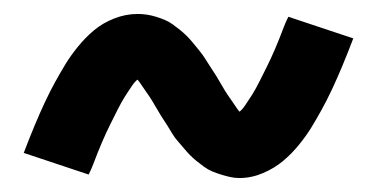

<svg xmlns="http://www.w3.org/2000/svg" viewBox="-20 -435 540 275"><path d="M323 -180Q316 -180 309.5 -181.5Q303 -183 296.5 -185Q290 -187 284 -189.5Q278 -192 272.5 -196Q267 -200 262 -204Q257 -208 252.5 -212.5Q248 -217 243.5 -222.5Q239 -228 234.5 -233Q230 -238 226.5 -244Q223 -250 219.5 -255.5Q216 -261 213 -265.5Q210 -270 206 -277Q202 -284 198 -290.5Q194 -297 190 -302.5Q186 -308 183.5 -312Q181 -316 177 -321Q173 -318 169 -312Q165 -306 163 -303Q161 -300 158.5 -296Q156 -292 153.5 -287.5Q151 -283 148.5 -278Q146 -273 143.5 -268Q141 -263 138 -257Q135 -251 132 -244.5Q129 -238 126 -231Q123 -224 120 -216.5Q117 -209 114 -201Q111 -193 107 -185L14 -216Q22 -237 29.5 -255Q37 -273 44.5 -289Q52 -305 59.5 -318.5Q67 -332 74 -343.5Q81 -355 91.5 -368Q102 -381 114.5 -391.5Q127 -402 143.5 -408.5Q160 -415 177 -415Q184 -415 190.5 -414Q197 -413 203.5 -411Q210 -409 216 -406.5Q222 -404 227.5 -400Q233 -396 238 -392Q243 -388 247.5 -383.5Q252 -379 256.5 -373.5Q261 -368 265.5 -362.5Q270 -357 273.5 -351.5Q277 -346 280.5 -340.5Q284 -335 287 -330.5Q290 -326 294 -319Q298 -312 302 -305.5Q306 -299 310 -293.5Q314 -288 316.5 -284Q319 -280 323 -275Q327 -278 331 -284Q335 -290 337 -293Q339 -296 341.5 -300Q344 -304 346.5 -308.5Q349 -313 351.5 -318Q354 -323 356.5 -328Q359 -333 362 -339Q365 -345 368 -351.5Q371 -358 374 -365Q377 -372 380 -379.5Q383 -387 386 -395Q389 -403 393 -411L486 -380Q478 -359 470.5 -341Q463 -323 455.5 -307Q448 -291 440.5 -277.5Q433 -264 426 -252.5Q419 -241 408.5 -228Q398 -215 385.5 -204.5Q373 -194 356.5 -187Q340 -180 323 -180Z"/></svg>

Font: Iosevka Custom Semibold
Style: Regular
Weight: 600
Designer: Belleve Invis
Foundry: Belleve Invis
Version: Version 27.0.2; ttfautohint (v1.8.4)